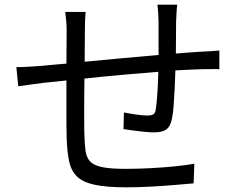

<svg xmlns="http://www.w3.org/2000/svg" viewBox="-20 -788 1040 821"><path d="M653 -768H738Q736 -756 735 -734.5Q734 -713 733 -697Q733 -663 732.5 -627.5Q732 -592 732 -559Q761 -561 788.5 -563.5Q816 -566 840 -567Q860 -568 880 -569Q900 -570 918 -572V-492Q906 -493 882.5 -492.5Q859 -492 840 -492Q818 -491 790 -490Q762 -489 730 -487Q729 -450 727 -411Q725 -372 722.5 -337Q720 -302 715 -279Q708 -246 690.5 -234Q673 -222 639 -222Q621 -222 595.5 -224.5Q570 -227 546 -230.5Q522 -234 508 -236L510 -307Q536 -302 564 -298Q592 -294 609 -294Q627 -294 635.5 -299Q644 -304 646 -320Q650 -345 653 -389.5Q656 -434 657 -481Q580 -475 497 -467.5Q414 -460 341 -452Q340 -401 340 -352.5Q340 -304 340 -266Q340 -228 341 -209Q342 -169 346 -141.5Q350 -114 365.5 -97.5Q381 -81 416.5 -73.5Q452 -66 517 -66Q570 -66 626 -69Q682 -72 730.5 -77Q779 -82 811 -88L808 -4Q775 -1 727 3Q679 7 625 10Q571 13 521 13Q435 13 384.5 2Q334 -9 309 -33.5Q284 -58 275.5 -98.5Q267 -139 265 -198Q264 -220 264 -259Q264 -298 264 -346Q264 -394 264 -444L159 -433Q136 -430 107 -426Q78 -422 58 -419L50 -501Q72 -501 99 -502.5Q126 -504 153 -506Q172 -508 200.5 -510.5Q229 -513 264 -516L265 -654Q265 -676 263.5 -695Q262 -714 259 -737H346Q343 -704 343 -657L342 -524Q414 -531 496.5 -538.5Q579 -546 658 -553V-694Q658 -710 656.5 -732.5Q655 -755 653 -768Z"/></svg>

Font: Noto IKEA Simplified Chinese
Style: Regular
Weight: 400
Designer: Monotype Design Team
Foundry: Monotype Imaging Inc.
Version: Version 1.100